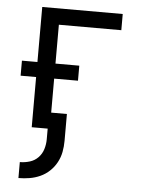

<svg xmlns="http://www.w3.org/2000/svg" viewBox="-53 -562 606 827"><g transform="rotate(5 250.0 -148.5)"><path d="M58 223V154Q80 154 101 147.5Q122 141 137 125.5Q152 110 158.5 89Q165 68 165 46V0H96V-217H29V-282H96V-520H444V-450H174V-282H277V-217H174V-70H242V46Q242 71 237.5 94.5Q233 118 221.5 139.5Q210 161 192 178Q174 195 152 205Q130 215 106 219Q82 223 58 223Z"/></g></svg>

Font: Iosevka MaddieWtf
Style: Regular
Weight: 400
Monospace: yes
Designer: Belleve Invis
Foundry: Belleve Invis
Version: Version 31.3.0; ttfautohint (v1.8.3)